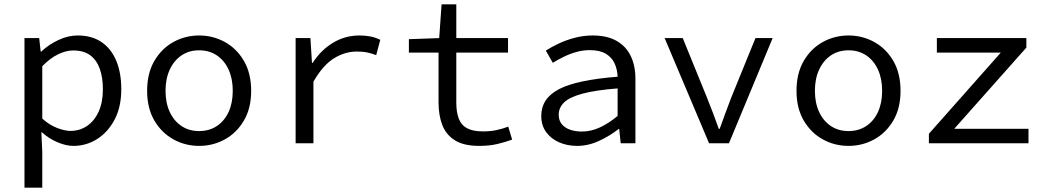

<svg xmlns="http://www.w3.org/2000/svg" viewBox="-20 -662 4840 887"><path d="M93.1 205.1V-486.1H161L168 -423.7H170.7Q204.8 -456 249.5 -477Q294.2 -498.1 338.5 -498.1Q404.6 -498.1 449.2 -467.5Q493.8 -437 517.1 -381.3Q540.3 -325.5 540.3 -250.4Q540.3 -167.6 509.2 -109Q478 -50.4 428 -19.2Q377.9 12 319.1 12Q285.8 12 246.3 -4.5Q206.7 -21 173.9 -50.6H171.1L175.3 40.5V205.1ZM305.3 -57.2Q348.4 -57.2 382.3 -80.3Q416.2 -103.3 435.8 -146.5Q455.3 -189.7 455.3 -249.7Q455.3 -303.3 441.1 -343.7Q426.9 -384 397 -406.5Q367.1 -428.9 318.1 -428.9Q285.5 -428.9 248.9 -411.4Q212.3 -393.9 175.3 -356.2V-114.1Q209.7 -83.4 245.2 -70.3Q280.7 -57.2 305.3 -57.2Z M900 12Q835.9 12 781.3 -18.1Q726.7 -48.1 693.2 -105Q659.7 -161.9 659.7 -242.4Q659.7 -323.5 693.2 -380.8Q726.7 -438 781.3 -468Q835.9 -498.1 900 -498.1Q964.1 -498.1 1018.7 -468Q1073.3 -438 1106.8 -380.8Q1140.3 -323.5 1140.3 -242.4Q1140.3 -161.9 1106.8 -105Q1073.3 -48.1 1018.7 -18.1Q964.1 12 900 12ZM900 -56.5Q946.7 -56.5 981.8 -79.7Q1016.8 -102.9 1036.1 -144.8Q1055.3 -186.7 1055.3 -242.4Q1055.3 -298.1 1036.1 -340.3Q1016.8 -382.6 981.8 -406.1Q946.7 -429.6 900 -429.6Q853.3 -429.6 818.6 -406.1Q783.8 -382.6 764.2 -340.3Q744.7 -298.1 744.7 -242.4Q744.7 -186.7 764.2 -144.8Q783.8 -102.9 818.6 -79.7Q853.3 -56.5 900 -56.5Z M1345.7 0V-486.1H1414L1421.3 -371.2H1424.1Q1462 -430.1 1517.9 -464.1Q1573.8 -498.1 1640.6 -498.1Q1668 -498.1 1691.3 -493.5Q1714.6 -489 1736.8 -478.1L1718 -407.4Q1692.8 -416.3 1674.8 -420.1Q1656.7 -423.9 1628.5 -423.9Q1573.5 -423.9 1522.6 -392.4Q1471.8 -360.9 1428 -284.7V0Z M2194 12Q2123 12 2082 -13.5Q2041 -39 2023.5 -84Q2006 -129 2006 -189V-419H1869V-481L2009 -486L2020 -642H2088V-486H2327V-419H2088V-188Q2088 -145 2099 -115Q2110 -85 2137 -70Q2164 -55 2211 -55Q2246 -55 2274 -61Q2302 -67 2328 -77L2346 -17Q2313 -5 2276.5 3.5Q2240 12 2194 12Z M2646.3 12Q2600.7 12 2563.1 -4.4Q2525.5 -20.9 2503 -51.8Q2480.5 -82.7 2480.5 -126.2Q2480.5 -207.7 2562.8 -250.3Q2645.1 -292.9 2833.2 -307.6Q2832.1 -340.7 2819.5 -368.7Q2806.8 -396.6 2779.1 -413.5Q2751.3 -430.4 2704.3 -430.4Q2672.6 -430.4 2642.1 -421.7Q2611.5 -413.1 2584.2 -399.5Q2556.8 -385.9 2533.8 -371.9L2501.6 -428.3Q2526.3 -444.2 2560.6 -460.5Q2594.8 -476.8 2635.2 -487.4Q2675.5 -498.1 2718.1 -498.1Q2784.7 -498.1 2828.3 -473.3Q2872 -448.5 2893.7 -403.6Q2915.5 -358.7 2915.5 -298.2V0H2847.5L2840.6 -65.9H2837.8Q2797.7 -34.5 2747.7 -11.2Q2697.8 12 2646.3 12ZM2668.2 -54.3Q2709.6 -54.3 2750.6 -73Q2791.7 -91.8 2833.2 -126.4V-253.6Q2729.2 -245.3 2669.7 -229Q2610.1 -212.7 2585.6 -188.4Q2561.1 -164.2 2561.1 -132Q2561.1 -104.6 2576.3 -87.2Q2591.4 -69.9 2615.8 -62.1Q2640.1 -54.3 2668.2 -54.3Z M3255.8 0 3050.5 -486.1H3134.1L3246.5 -210Q3261.3 -173.6 3274.7 -137.7Q3288.2 -101.9 3300.7 -66.6H3304.7Q3317.6 -101.9 3330.6 -137.7Q3343.6 -173.6 3357.7 -210L3470.1 -486.1H3549.5L3347.6 0Z M3900 12Q3835.9 12 3781.3 -18.1Q3726.7 -48.1 3693.2 -105Q3659.7 -161.9 3659.7 -242.4Q3659.7 -323.5 3693.2 -380.8Q3726.7 -438 3781.3 -468Q3835.9 -498.1 3900 -498.1Q3964.1 -498.1 4018.7 -468Q4073.3 -438 4106.8 -380.8Q4140.3 -323.5 4140.3 -242.4Q4140.3 -161.9 4106.8 -105Q4073.3 -48.1 4018.7 -18.1Q3964.1 12 3900 12ZM3900 -56.5Q3946.7 -56.5 3981.8 -79.7Q4016.8 -102.9 4036.1 -144.8Q4055.3 -186.7 4055.3 -242.4Q4055.3 -298.1 4036.1 -340.3Q4016.8 -382.6 3981.8 -406.1Q3946.7 -429.6 3900 -429.6Q3853.3 -429.6 3818.6 -406.1Q3783.8 -382.6 3764.2 -340.3Q3744.7 -298.1 3744.7 -242.4Q3744.7 -186.7 3764.2 -144.8Q3783.8 -102.9 3818.6 -79.7Q3853.3 -56.5 3900 -56.5Z M4271.3 0V-44L4603.6 -419.1H4308.1V-486.1H4721.6V-442.1L4388.4 -67H4731.4V0Z"/></svg>

Font: Source Code Pro ExtraLight
Style: Regular
Weight: 200
Monospace: yes
Designer: Paul D. Hunt, Teo Tuominen
Foundry: Adobe
Version: Version 1.026;hotconv 1.1.0;makeotfexe 2.6.0